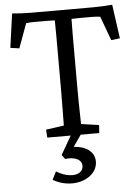

<svg xmlns="http://www.w3.org/2000/svg" viewBox="-62 -743 767 1053"><g transform="rotate(-5 321.5 -216.5)"><path d="M596 -695C557 -692 528 -690 492 -690H149C112 -690 83 -692 45 -695L19 -508L68 -501L117 -635C129 -637 145 -638 156 -638H203C220 -638 252 -638 275 -637C276 -618 276 -509 276 -428V-259C276 -156 274 -77 274 -58L175 -44L178 0H307L248 102L265 125C323 118 357 139 357 170C357 201 331 217 299 217C266 217 235 205 209 189L187 233C218 252 255 262 292 262C371 262 432 215 432 154C432 100 386 67 318 63L362 0H464L467 -44L369 -58C369 -77 366 -156 366 -259V-428C366 -509 366 -618 367 -637C390 -638 424 -638 440 -638H483C494 -638 513 -637 525 -635L574 -502L622 -508Z"/></g></svg>

Font: TPK Tissa Web Quiz
Style: Regular
Weight: 400
Designer: Jacques Le Bailly, Suppakit Chalermlarp | Katatrad Co.,Ltd.
Foundry: Jacques Le Bailly, Cadson Demak Co.,Ltd.
Version: Version 5.000;Glyphs 3.1.2 (3151)